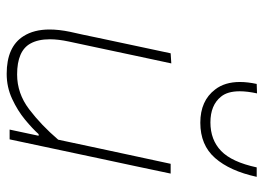

<svg xmlns="http://www.w3.org/2000/svg" viewBox="-130 -670 808 589"><g transform="rotate(90 274.5 -375.0)"><path d="M206 9Q123 9 90.5 -42.5Q70 -74.5 70 -122.5Q70 -151 77 -185Q81.5 -206 86 -225.5Q90 -245 95.5 -271Q108.5 -332.5 119.8 -385.2Q131 -438 143 -494L174 -496Q162 -440 150.5 -386.2Q139 -332.5 126 -271L107 -182Q100 -149.5 100 -123.5Q100 -87.5 113 -64Q135.5 -23 208 -23Q266 -23 314.5 -59.8Q363 -96.5 408 -149L434 -271Q447 -332 458.5 -385Q470 -438 482 -494H512Q500 -438 489 -385Q477.5 -331.5 464.5 -270.5L454 -221Q441 -160 430 -108.2Q419 -56.5 407 0H377L396 -89H391Q374.5 -70.5 346.8 -47.5Q319 -24.5 283 -7.8Q247 9 206 9ZM356 -585Q288.5 -585 254 -630.5Q231 -660 231 -706.5Q231 -730 237 -758L266 -759Q259.5 -729 259.5 -706Q259.5 -668.5 276 -648.5Q302 -616 355 -616Q408.5 -616 442.5 -648.8Q476.5 -681.5 493 -758H522Q504 -675.5 464.2 -630.2Q424.5 -585 356 -585Z"/></g></svg>

Font: Heraclito Thin
Style: Italic
Weight: 100
Italic angle: -12°
Designer: Kostas Bartsokas (font) & Cristiano Sobral (main changes)
Foundry: Kostas Bartsokas (font) & Cristiano Sobral (main changes)
Version: Version 1.00;July 8, 2020;FontCreator 13.0.0.2655 64-bit